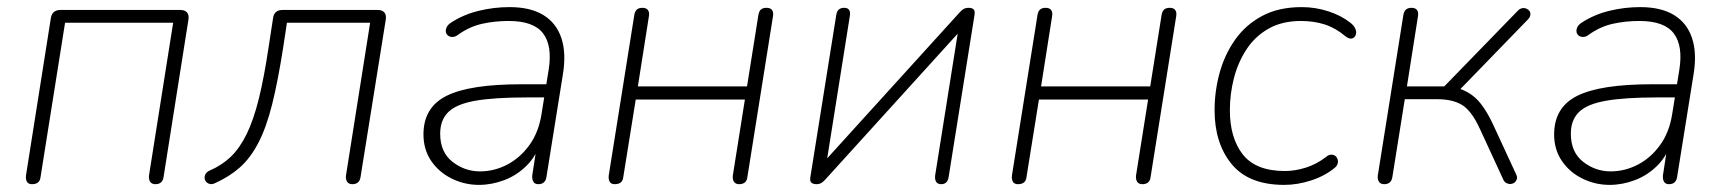

<svg xmlns="http://www.w3.org/2000/svg" viewBox="-20 -512 4859 540"><path d="M70 6Q60 6 56 -0.5Q52 -7 53 -18L123 -461Q125 -473 132 -478.5Q139 -484 150 -484H487Q500 -484 506 -477Q512 -470 510 -457L440 -14Q437 6 417 6Q407 6 402.5 -0.5Q398 -7 399 -18L467 -448H163L94 -14Q93 -4 87 1Q81 6 70 6Z M971 6Q961 6 956.5 -0.5Q952 -7 953 -18L1021 -448H787L777 -382Q762 -285 745.5 -219Q729 -153 706.5 -110Q684 -67 654.5 -41Q625 -15 585 3Q577 7 570.5 5.5Q564 4 560 -0.5Q556 -5 555.5 -11Q555 -17 558 -22.5Q561 -28 569 -32Q604 -47 629 -71Q654 -95 673.5 -134.5Q693 -174 708 -234.5Q723 -295 736 -383L748 -461Q751 -484 775 -484H1042Q1055 -484 1061 -477Q1067 -470 1065 -457L994 -14Q991 6 971 6Z M1327 8Q1287 8 1251 -9.5Q1215 -27 1193 -59Q1171 -91 1171 -134Q1171 -210 1236 -242.5Q1301 -275 1446 -275H1527L1521 -238H1462Q1369 -238 1316 -228.5Q1263 -219 1240.5 -196.5Q1218 -174 1218 -136Q1218 -84 1252.5 -57Q1287 -30 1330 -30Q1370 -30 1406.5 -49Q1443 -68 1469 -104Q1495 -140 1503 -191L1523 -315Q1534 -383 1507.5 -418Q1481 -453 1411 -453Q1371 -453 1335.5 -445Q1300 -437 1268 -414Q1260 -408 1252.5 -408Q1245 -408 1240 -412Q1235 -416 1234 -422Q1233 -428 1236 -435Q1239 -442 1248 -448Q1283 -471 1326 -481.5Q1369 -492 1413 -492Q1472 -492 1508.5 -469.5Q1545 -447 1559 -404.5Q1573 -362 1563 -302L1517 -15Q1514 6 1494 6Q1484 6 1480 -1Q1476 -8 1477 -19L1492 -116H1502Q1489 -74 1461.5 -46.5Q1434 -19 1398.5 -5.5Q1363 8 1327 8Z M1709 6Q1699 6 1695 -0.5Q1691 -7 1692 -18L1764 -470Q1766 -481 1771.5 -485.5Q1777 -490 1787 -490Q1798 -490 1802.5 -483.5Q1807 -477 1805 -466L1774 -269H2081L2113 -470Q2115 -481 2120.5 -485.5Q2126 -490 2136 -490Q2147 -490 2151.5 -483.5Q2156 -477 2154 -466L2082 -14Q2081 -4 2075 1Q2069 6 2059 6Q2049 6 2044.5 -0.5Q2040 -7 2041 -18L2075 -232H1768L1733 -14Q1732 -4 1726 1Q1720 6 1709 6Z M2276 6Q2270 6 2265.5 4Q2261 2 2259.5 -2Q2258 -6 2259 -13L2332 -470Q2335 -490 2354 -490Q2365 -490 2368.5 -483.5Q2372 -477 2370 -466L2301 -32H2275L2678 -476Q2683 -482 2689 -486Q2695 -490 2705 -490Q2711 -490 2715 -488Q2719 -486 2720.5 -482Q2722 -478 2721 -471L2648 -14Q2645 6 2627 6Q2617 6 2613 -0.5Q2609 -7 2610 -18L2679 -452H2705L2302 -8Q2297 -2 2291 2Q2285 6 2276 6Z M2843 6Q2833 6 2829 -0.5Q2825 -7 2826 -18L2898 -470Q2900 -481 2905.5 -485.5Q2911 -490 2921 -490Q2932 -490 2936.5 -483.5Q2941 -477 2939 -466L2908 -269H3215L3247 -470Q3249 -481 3254.5 -485.5Q3260 -490 3270 -490Q3281 -490 3285.5 -483.5Q3290 -477 3288 -466L3216 -14Q3215 -4 3209 1Q3203 6 3193 6Q3183 6 3178.5 -0.5Q3174 -7 3175 -18L3209 -232H2902L2867 -14Q2866 -4 2860 1Q2854 6 2843 6Z M3592 8Q3492 8 3444 -50.5Q3396 -109 3396 -202Q3396 -255 3410 -306.5Q3424 -358 3453.5 -400Q3483 -442 3529.5 -467Q3576 -492 3641 -492Q3680 -492 3716.5 -480Q3753 -468 3778 -448Q3787 -441 3791 -433Q3795 -425 3794 -418Q3793 -411 3788.5 -407Q3784 -403 3778 -403.5Q3772 -404 3764 -410Q3737 -433 3706.5 -443Q3676 -453 3639 -453Q3586 -453 3548 -431.5Q3510 -410 3486 -373.5Q3462 -337 3450.5 -292.5Q3439 -248 3439 -202Q3439 -124 3475.5 -77.5Q3512 -31 3594 -31Q3622 -31 3652.5 -40.5Q3683 -50 3710 -71Q3717 -77 3724 -77Q3731 -77 3735.5 -73.5Q3740 -70 3742 -64Q3744 -58 3742 -51.5Q3740 -45 3734 -40Q3706 -17 3667.5 -4.5Q3629 8 3592 8Z M3873 6Q3863 6 3858.5 -0.5Q3854 -7 3855 -18L3927 -470Q3930 -490 3950 -490Q3961 -490 3965.5 -483.5Q3970 -477 3968 -466L3937 -269H4042L4249 -482Q4255 -488 4261.5 -489Q4268 -490 4273.5 -487.5Q4279 -485 4282 -480.5Q4285 -476 4284 -469.5Q4283 -463 4277 -457L4082 -256L4055 -268Q4091 -266 4122 -243Q4153 -220 4182 -156L4244 -22Q4248 -14 4246 -8Q4244 -2 4239.5 1.5Q4235 5 4229 5.5Q4223 6 4217 3Q4211 0 4208 -7L4142 -150Q4119 -200 4092.5 -216.5Q4066 -233 4022 -233H3931L3896 -14Q3893 6 3873 6Z M4507 8Q4467 8 4431 -9.5Q4395 -27 4373 -59Q4351 -91 4351 -134Q4351 -210 4416 -242.5Q4481 -275 4626 -275H4707L4701 -238H4642Q4549 -238 4496 -228.5Q4443 -219 4420.5 -196.5Q4398 -174 4398 -136Q4398 -84 4432.5 -57Q4467 -30 4510 -30Q4550 -30 4586.5 -49Q4623 -68 4649 -104Q4675 -140 4683 -191L4703 -315Q4714 -383 4687.5 -418Q4661 -453 4591 -453Q4551 -453 4515.5 -445Q4480 -437 4448 -414Q4440 -408 4432.5 -408Q4425 -408 4420 -412Q4415 -416 4414 -422Q4413 -428 4416 -435Q4419 -442 4428 -448Q4463 -471 4506 -481.5Q4549 -492 4593 -492Q4652 -492 4688.5 -469.5Q4725 -447 4739 -404.5Q4753 -362 4743 -302L4697 -15Q4694 6 4674 6Q4664 6 4660 -1Q4656 -8 4657 -19L4672 -116H4682Q4669 -74 4641.5 -46.5Q4614 -19 4578.5 -5.5Q4543 8 4507 8Z"/></svg>

Font: Nunito Variable Extra Light
Style: Italic
Weight: 200
Italic angle: -9°
Designer: Vernon Adams
Foundry: Vernon Adams
Version: Version 3.602